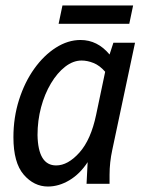

<svg xmlns="http://www.w3.org/2000/svg" viewBox="-20 -671 541 701"><path d="M29 -170Q29 -242 49.5 -306.5Q70 -371 105 -420Q140 -469 184 -497Q228 -525 274 -525Q336 -525 380 -472L394 -515H473L390 -124Q380 -78 380 -33V0H296L300 -79Q272 -36 233.5 -13Q195 10 155 10Q104 10 66.5 -33.5Q29 -77 29 -170ZM117 -178Q119 -67 185 -67Q228 -67 270 -114Q312 -161 331 -252L364 -409Q344 -432 321.5 -441Q299 -450 278 -450Q247 -450 218 -427.5Q189 -405 166 -366.5Q143 -328 130 -279.5Q117 -231 117 -178ZM194 -584 208 -651H466L452 -584Z"/></svg>

Font: Radio Canada Condensed
Style: Italic
Weight: 400
Width: 3
Italic angle: -12°
Designer: Charles Daoud, Etienne Aubert Bonn, Alexandre Saumier Demers, Jacques Le Bailly
Foundry: Radio-Canada
Version: Version 2.104; ttfautohint (v1.8.4.7-5d5b);gftools[0.9.28.de